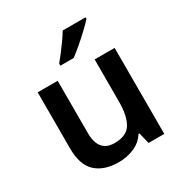

<svg xmlns="http://www.w3.org/2000/svg" viewBox="-178 -902 999 1048"><g transform="rotate(-30 321.0 -378.0)"><path d="M562 -542V0H463L446 -70H440Q413 -28 367.5 -9Q322 10 271 10Q180 10 128.5 -37Q77 -84 77 -188V-542H203V-213Q203 -92 303 -92Q379 -92 407.5 -139.5Q436 -187 436 -277V-542ZM508 -756Q492 -738 461.5 -709Q431 -680 398 -652Q365 -624 341 -606H257V-619Q272 -637 292 -663Q312 -689 331.5 -716.5Q351 -744 364 -766H508Z"/></g></svg>

Font: Noto Sans Bassa Vah SemiBold
Style: Regular
Weight: 600
Designer: Monotype Design Team
Foundry: Monotype Imaging Inc.
Version: Version 2.002; ttfautohint (v1.8.4.7-5d5b)